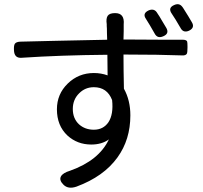

<svg xmlns="http://www.w3.org/2000/svg" viewBox="-20 -829 945 894"><path d="M264 -8Q273 -24 306 -34Q441 -82 487 -180Q454 -156 405 -156Q340 -156 294 -198Q245 -244 245 -320Q245 -391 295.5 -440Q346 -489 417 -489Q451 -489 481 -478L480 -574Q260 -572 81 -560Q46 -557 45 -596Q44 -617 49 -625Q55 -634 74 -635Q122 -636 241 -639Q404 -643 479 -644Q479 -656 478 -676Q478 -700 477 -708Q477 -712 477 -716Q473 -743 481.5 -755.5Q490 -768 516 -768Q561 -768 556 -715Q556 -712 556 -708Q556 -701 556 -684Q555 -659 555 -645H568Q628 -645 739 -644Q808 -644 831 -644Q846 -644 851 -637Q853 -632 853 -614Q853 -610 853 -607Q853 -585 850 -579Q845 -570 828 -571Q718 -575 567 -575H555Q555 -506 557 -416Q587 -362 587 -292Q587 -179 527 -96Q463 -7 336 40Q298 53 276 31.5Q254 10 264 -8ZM417 -225Q461 -225 485 -260Q509 -297 502 -363Q479 -423 417 -423Q377 -423 349 -395Q319 -366 319 -321.5Q319 -277 348 -250Q376 -225 417 -225ZM700 -673Q677 -714 659 -742Q642 -767 673 -781Q696 -790 709 -773Q724 -751 734 -733Q737 -728 743 -718Q752 -704 755 -698Q769 -672 740 -660Q713 -648 700 -673ZM820 -700Q818 -703 814 -710Q804 -728 798 -737Q792 -747 780 -765Q760 -793 792 -806Q815 -816 829 -797Q830 -796 832 -793Q860 -749 873 -726Q889 -700 860 -686Q833 -674 820 -700Z"/></svg>

Font: GenSenRounded TW R
Style: Regular
Weight: 400
Version: Version 1.501;PS 1;hotconv 16.6.51;makeotf.lib2.5.65220